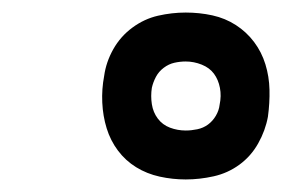

<svg xmlns="http://www.w3.org/2000/svg" viewBox="-20 -803 490 306"><path d="M276 -517Q255 -517 234.5 -521.5Q214 -526 197 -536.5Q180 -547 168 -563Q156 -579 150 -598.5Q144 -618 143 -639.5Q142 -661 146 -682Q149 -704 160.5 -724.5Q172 -745 191 -759Q210 -773 232 -778Q254 -783 276 -783Q298 -783 318.5 -778.5Q339 -774 356 -763Q373 -752 385 -736Q397 -720 403 -700.5Q409 -681 409.5 -660Q410 -639 407 -617Q403 -595 391.5 -574.5Q380 -554 361.5 -540.5Q343 -527 320.5 -522Q298 -517 276 -517ZM276 -595Q285 -595 294.5 -597Q304 -599 311.5 -604.5Q319 -610 324 -618.5Q329 -627 330 -636Q333 -650 330.5 -663Q328 -676 321 -685.5Q314 -695 301.5 -700Q289 -705 276 -705Q267 -705 258 -703Q249 -701 241 -695Q233 -689 228.5 -680.5Q224 -672 222 -663Q220 -650 222 -637Q224 -624 231.5 -614Q239 -604 251 -599.5Q263 -595 276 -595Z"/></svg>

Font: Iosevka Etoile Oblique
Style: Regular
Weight: 400
Italic angle: -9°
Designer: Belleve Invis
Foundry: Belleve Invis
Version: Version 15.5.2; ttfautohint (v1.8.4)